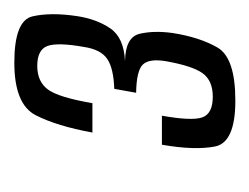

<svg xmlns="http://www.w3.org/2000/svg" viewBox="-60 -661 348 268"><g transform="rotate(-90 114.0 -527.0)"><path d="M107.5 -372.5Q49 -372.5 43.5 -401Q38 -429.5 46 -475H86.5Q79 -433 84.2 -418.5Q89.5 -404 113 -404Q135.5 -404 145.8 -418.2Q156 -432.5 162.5 -469Q166.5 -492.5 158 -501.5Q149.5 -510.5 118.5 -511L124 -541.5Q153 -542.5 166 -551.5Q179 -560.5 182.5 -584Q189 -620.5 183.8 -634.8Q178.5 -649 156 -649Q134 -649 123 -634Q112 -619 104 -572H63Q72 -621.5 87.2 -651.2Q102.5 -681 160.5 -681Q219.5 -681 225.2 -655.5Q231 -630 225.5 -593.5Q221.5 -566.5 208.5 -547.2Q195.5 -528 162.5 -526.5Q196 -526 200.8 -506.2Q205.5 -486.5 202 -460.5Q196 -422 181.5 -397.2Q167 -372.5 107.5 -372.5Z"/></g></svg>

Font: Anybody Condensed Regular
Style: Italic
Weight: 400
Width: 3
Italic angle: -10°
Designer: Tyler Finck
Foundry: Etcetera Type Company
Version: Version 1.010; ttfautohint (v1.8.3) -l 8 -r 50 -G 200 -x 14 